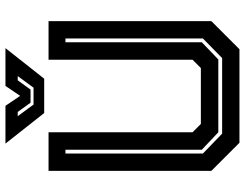

<svg xmlns="http://www.w3.org/2000/svg" viewBox="-117 -781 898 704"><g transform="rotate(-90 332.0 -429.0)"><path d="M160.5 0 57.5 -103V-700H199V-172L229.5 -141.5H434.5L465 -172V-700H606.5V-103L503.5 0ZM194 -63.5H471L543 -134V-638H529V-138L466 -77.5H199L135 -138V-638H121V-134ZM269.5 -716 157.5 -858H296L332.5 -804L369 -858H507.5L395.5 -716ZM300.5 -755H362.5L405 -813H389.5L355.5 -766H307.5L273.5 -813H258Z"/></g></svg>

Font: Tourney Thin
Style: Bold
Weight: 700
Version: Version 1.015